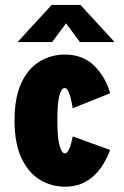

<svg xmlns="http://www.w3.org/2000/svg" viewBox="-20 -728 490 760"><path d="M237 11Q183 11 137.5 -16.8Q92 -44.5 64.8 -102.5Q37.5 -160.5 37.5 -251Q37.5 -342.5 64.8 -400.2Q92 -458 137.5 -485Q183 -512 237 -512Q308.5 -512 353.2 -467.5Q398 -423 416 -359L268 -299.5Q266 -313 261.8 -331.8Q257.5 -350.5 251.2 -365Q245 -379.5 236 -379.5Q223 -379.5 215 -349.5Q207 -319.5 207 -251Q207 -183.5 215.5 -152.2Q224 -121 237 -121Q245 -121 251.2 -133Q257.5 -145 261.8 -161Q266 -177 268 -188L416 -134.5Q401.5 -95 377.8 -61.8Q354 -28.5 319.2 -8.8Q284.5 11 237 11ZM49.5 -561.5 184.5 -708.5H298.5L433.5 -561.5H296.5L241.5 -635.5L186.5 -561.5Z"/></svg>

Font: Trispace Condensed ExtraBold
Style: Regular
Weight: 800
Width: 3
Designer: Tyler Finck
Foundry: Etcetera Type Company
Version: Version 1.210; ttfautohint (v1.8.3)